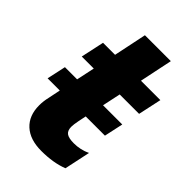

<svg xmlns="http://www.w3.org/2000/svg" viewBox="-196 -700 791 791"><g transform="rotate(45 199.5 -304.5)"><path d="M61 -112Q61 -136 67 -161L78 -215H7L25 -298H96L113 -378H43L65 -480H135L165 -624H316L286 -480H399L377 -378H264L247 -298H359L341 -215H229L222 -181Q217 -156 217 -143Q217 -121 229.5 -111.5Q242 -102 273 -102Q310 -102 345 -118L321 -5Q270 15 200 15Q134 15 97.5 -18.5Q61 -52 61 -112Z"/></g></svg>

Font: Prompt Semibold
Style: Italic
Weight: 600
Italic angle: -12°
Designer: Katatrad Team
Foundry: CadsonDemak
Version: Version 1.000